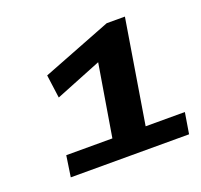

<svg xmlns="http://www.w3.org/2000/svg" viewBox="-80 -856 602 575"><g transform="rotate(-20 221.0 -568.5)"><path d="M54 -370 64 -437H211L249 -666L102 -607L92 -681L313 -767H371L317 -437H442L431 -370Z"/></g></svg>

Font: Georama Extended SemiBold
Style: Italic
Weight: 600
Width: 7
Italic angle: -9°
Designer: Jean-Baptiste Levee
Foundry: Production Type
Version: Version 1.000